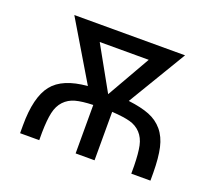

<svg xmlns="http://www.w3.org/2000/svg" viewBox="-95 -655 876 782"><g transform="rotate(20 342.5 -264.0)"><path d="M625 -34.2V0H542V-34.2Q541 -88.4 534.4 -119.6Q527.8 -150.9 509 -171.1Q490.2 -191.4 461.7 -199.2Q433.1 -207 382.8 -210V0H300.8V-210Q252.9 -208.5 224.6 -200.7Q196.3 -192.9 177.2 -172.6Q158.2 -152.3 151.1 -120.1Q144 -87.9 143.1 -34.2V0H60.1V-34.2Q60.1 -156.7 104 -211.9Q147 -266.1 253.9 -274.9L103 -527.8H583L431.2 -274.9Q487.3 -268.1 522.9 -253.9Q558.6 -239.7 582 -211.7Q605.5 -183.6 615 -141.4Q624.5 -99.1 625 -34.2ZM342.8 -272 450.2 -460H237.8Z"/></g></svg>

Font: Libra Sans Modern
Style: Regular
Weight: 400
Foundry: Stefan Peev, Context Ltd
Version: Version 1.000